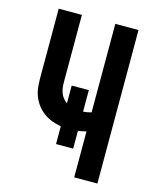

<svg xmlns="http://www.w3.org/2000/svg" viewBox="-111 -812 722 888"><g transform="rotate(15 250.0 -367.5)"><path d="M330 0V-220Q320 -217 310.5 -215.5Q301 -214 291 -212V-127H209V-212Q186 -216 164 -224.5Q142 -233 123.5 -247Q105 -261 91 -280.5Q77 -300 69.5 -322Q62 -344 60.5 -367.5Q59 -391 59 -414V-735H170V-414Q170 -401 171.5 -388Q173 -375 177.5 -362.5Q182 -350 190 -340Q198 -330 209 -322V-407H291V-304Q301 -305 310.5 -306.5Q320 -308 330 -311V-735H441V0Z"/></g></svg>

Font: Iosevka Term
Style: Bold
Weight: 700
Monospace: yes
Designer: Belleve Invis
Foundry: Belleve Invis
Version: Version 30.0.1